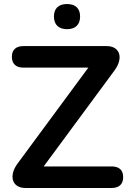

<svg xmlns="http://www.w3.org/2000/svg" viewBox="-20 -934 645 954"><path d="M313 -789C355 -789 378 -812 378 -852C378 -892 355 -914 313 -914C271 -914 248 -892 248 -852C248 -812 271 -789 313 -789ZM535 0C572 0 592 -19 592 -54C592 -89 572 -107 535 -107H197L549 -584C595 -646 576 -705 510 -705H96C59 -705 39 -686 39 -652C39 -617 59 -598 96 -598H419L67 -121C22 -60 40 0 106 0Z"/></svg>

Font: Nunito
Style: Bold
Weight: 700
Designer: Vernon Adams
Foundry: Vernon Adams
Version: Version 3.602